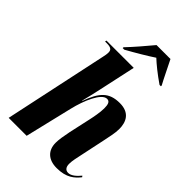

<svg xmlns="http://www.w3.org/2000/svg" viewBox="-280 -1064 1179 1179"><g transform="rotate(45 310.0 -474.0)"><path d="M217 -805V-798H231C291 -831 365 -875 405 -902C435 -874 479 -838 537 -798H549V-805C530 -839 492 -919 472 -958H351C311 -910 261 -851 217 -805ZM451 10C536 10 573 -25 602 -61L596 -69C573 -41 547 -19 522 -19C500 -19 487 -34 487 -63C487 -90 495 -122 503 -160L536 -316C543 -351 554 -396 554 -431C554 -493 528 -547 444 -547C350 -547 310 -501 271 -393H269C275 -417 294 -494 298 -516L351 -760H114L112 -750H128C168 -750 175 -736 175 -716C175 -705 173 -692 169 -675L25 0H181L255 -309C277 -402 323 -510 370 -510C394 -510 399 -488 399 -455C399 -421 389 -371 383 -344L352 -203C343 -159 337 -123 337 -96C337 -30 378 10 451 10Z"/></g></svg>

Font: Noto Serif Display Condensed ExtraBold
Style: Italic
Weight: 800
Width: 3
Italic angle: -12°
Designer: Monotype Design Team
Foundry: Monotype Imaging Inc.
Version: Version 2.009